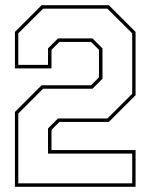

<svg xmlns="http://www.w3.org/2000/svg" viewBox="-20 -720 580 740"><path d="M37.5 0V-288.5L140.5 -391.5H331L361.5 -422V-528L331 -558.5H209L178.5 -528V-456.5H37.5V-597L140.5 -700H399.5L502.5 -597V-353L399.5 -250H209L178.5 -219.5V-141.5H502.5V0ZM50.5 -13.5H489.5V-128H165V-225L203.5 -263.5H394L489.5 -358.5V-591.5L394 -686.5H146L50.5 -591.5V-470H165V-533.5L203.5 -572H336.5L375 -533.5V-416.5L336.5 -378H146L50.5 -282.5Z"/></svg>

Font: Tourney Thin
Style: Regular
Weight: 100
Designer: Tyler Finck
Foundry: Etcetera Type Co
Version: Version 1.015